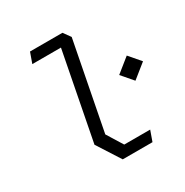

<svg xmlns="http://www.w3.org/2000/svg" viewBox="-174 -908 1015 1051"><g transform="rotate(-30 333.5 -382.5)"><path d="M302.5 0H490.5L514 -66H350L288 -166L395.5 -720L363 -765H158L134.5 -699H315.5L208.5 -146.5ZM516.5 -409.5 578 -338 667 -409.5 605.5 -481Z"/></g></svg>

Font: Monaspace Krypton Light
Style: Italic
Weight: 300
Italic angle: -11°
Designer: Riley Cran & the Lettermatic Team
Foundry: Lettermatic
Version: Version 1.101 (Monaspace Krypton)